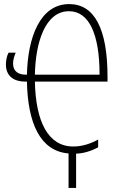

<svg xmlns="http://www.w3.org/2000/svg" viewBox="-20 -744 600 941"><path d="M319 -724C177 -724 116 -562 112 -378H107C70 -378 44 -394 44 -433C44 -452 51 -472 57 -486H22C13 -470 9 -446 9 -428C9 -370 49 -344 104 -344H112C116 -140 177 -3 316 8V177H353V9C388 8 423 -2 461 -22V-60C424 -40 384 -26 339 -26C216 -26 155 -148 151 -344H507V-367C507 -605 442 -724 319 -724ZM318 -689C416 -689 468 -578 468 -378H151C154 -537 202 -689 318 -689Z"/></svg>

Font: Noto Sans ExtraCondensed ExtraLight
Style: Regular
Weight: 200
Width: 2
Designer: Monotype Design Team
Foundry: Monotype Imaging Inc.
Version: Version 2.013